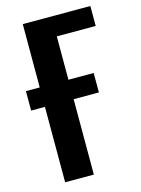

<svg xmlns="http://www.w3.org/2000/svg" viewBox="-122 -880 700 950"><g transform="rotate(-15 228.5 -405.0)"><path d="M90.8 0V-386.2H20V-485.8H90.8V-810.1H437V-708H237.8V-485.8H367.2V-386.2H237.8V0Z"/></g></svg>

Font: Oswald Medium
Style: Regular
Weight: 500
Designer: Vernon Adams
Foundry: Vernon Adams
Version: Version 4.103